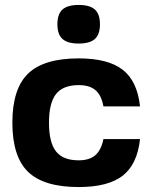

<svg xmlns="http://www.w3.org/2000/svg" viewBox="-20 -746 616 776"><path d="M398 -184H546Q535 -82 476 -36Q417 10 298 10Q157 10 93.5 -51.5Q30 -113 30 -250Q30 -387 93.5 -448.5Q157 -510 298 -510Q417 -510 476 -464Q535 -418 546 -316H398Q390 -361 366 -381.5Q342 -402 298 -402Q235 -402 206.5 -366Q178 -330 178 -250Q178 -170 206.5 -134Q235 -98 298 -98Q341 -98 365 -118.5Q389 -139 398 -184ZM232.5 -707.5Q253 -726 298 -726Q343 -726 363.5 -707.5Q384 -689 384 -648Q384 -607 363.5 -588.5Q343 -570 298 -570Q253 -570 232.5 -588.5Q212 -607 212 -648Q212 -689 232.5 -707.5Z"/></svg>

Font: Fivo Sans Modern
Style: Regular
Weight: 700
Designer: Alexander Slobzheninov
Foundry: Alexander Slobzheninov
Version: 1.0